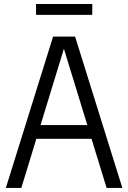

<svg xmlns="http://www.w3.org/2000/svg" viewBox="-20 -919 627 939"><path d="M8.6 0 239.6 -740H347.3L578.3 0H501.3L285.8 -702.7H299.3L84.3 0ZM123 -240.3 139.7 -307.3H446.9L463.6 -240.3ZM156.3 -846.3V-899.5H431.3V-846.3Z"/></svg>

Font: Encode Sans SC Condensed Thin
Style: Regular
Weight: 100
Width: 3
Designer: Multiple Designers
Foundry: Impallari Type
Version: Version 3.002